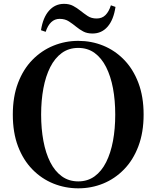

<svg xmlns="http://www.w3.org/2000/svg" viewBox="-20 -975 825 1013"><path d="M196.3 -815.6Q206.5 -882.2 238.4 -918.4Q270.4 -954.7 317.8 -954.7Q345.6 -954.7 365.9 -943.9Q386.1 -933.1 403.6 -919Q422.3 -904.2 442.1 -890.8Q461.9 -877.4 489.8 -877.4Q518.8 -877.4 536.8 -895.8Q554.8 -914.1 565.1 -947L589.3 -938.5Q579.5 -871.2 548.1 -834.7Q516.6 -798.2 468.2 -798.2Q439.4 -798.2 419.4 -808.9Q399.4 -819.6 382.7 -833.4Q364.7 -848.2 344 -861.8Q323.4 -875.5 294.5 -875.5Q268.9 -875.5 250.4 -858.1Q231.9 -840.8 220.9 -807.1ZM392.9 18.6Q324.2 18.6 261.8 -6.5Q199.5 -31.6 151.1 -81Q102.7 -130.4 75.1 -202.8Q47.6 -275.2 47.6 -370.5Q47.6 -464.8 75.1 -537.3Q102.7 -609.9 151.1 -659.3Q199.5 -708.6 261.8 -734Q324.2 -759.4 392.9 -759.4Q462.5 -759.4 524.4 -734.3Q586.3 -709.2 634.4 -659.8Q682.6 -610.4 710.1 -537.9Q737.7 -465.3 737.7 -370.5Q737.7 -276.2 710.1 -203.4Q682.6 -130.6 634.4 -81.3Q586.3 -31.9 524.4 -6.6Q462.5 18.6 392.9 18.6ZM392.9 -18Q442.6 -18 479.3 -44.8Q515.9 -71.5 540 -119.4Q564.1 -167.3 576.1 -231.5Q588 -295.6 588 -370.5Q588 -445.3 576.1 -509.2Q564.1 -573 540 -620.8Q515.9 -668.7 479.3 -695.5Q442.6 -722.2 392.9 -722.2Q343.1 -722.2 306.2 -695.5Q269.3 -668.7 245.1 -620.8Q220.9 -573 209 -509.2Q197 -445.3 197 -370.5Q197 -295.6 209 -231.5Q220.9 -167.3 245.1 -119.4Q269.3 -71.5 306.2 -44.8Q343.1 -18 392.9 -18Z"/></svg>

Font: Noto Serif KR
Style: Regular
Weight: 200
Designer: Ryoko NISHIZUKA 西塚涼子 (kana & ideographs); Frank Grießhammer (Latin, Greek & Cyrillic); Wenlong ZHANG 张文龙 (bopomofo); San
Foundry: Adobe
Version: Version 2.001;hotconv 1.1.0;makeotfexe 2.6.0